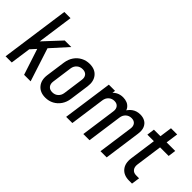

<svg xmlns="http://www.w3.org/2000/svg" viewBox="-12 -1357 1976 1976"><g transform="rotate(45 976.0 -369.0)"><path d="M298.5 0 205.5 -284 139 -210.5 157.5 -344.5 344.5 -545.5H439.5L275.5 -363.5L393.5 0ZM29 0 134 -750H224L119 0Z M618 12.5Q541 12.5 500 -37Q459 -86.5 470 -167L499.5 -378.5Q507.5 -432.5 535 -472.8Q562.5 -513 604.8 -535.2Q647 -557.5 698 -557.5Q775.5 -557.5 815.5 -508Q855.5 -458.5 844.5 -378.5L815 -167Q808 -113.5 780.5 -73Q753 -32.5 711.2 -10Q669.5 12.5 618 12.5ZM630.5 -77.5Q668.5 -77.5 694 -101Q719.5 -124.5 724.5 -162L755 -383.5Q760.5 -421.5 741.8 -444.5Q723 -467.5 685 -467.5Q647 -467.5 621.2 -444.5Q595.5 -421.5 590 -383.5L559.5 -162Q554.5 -124.5 573.5 -101Q592.5 -77.5 630.5 -77.5Z M910.5 0 987 -545H1077L1066 -469L1053.5 -489Q1076 -522 1109 -539.8Q1142 -557.5 1183.5 -557.5Q1215.5 -557.5 1242 -546.5Q1268.5 -535.5 1286 -512.5Q1303.5 -489.5 1307.5 -453.5L1285.5 -457.5Q1307 -504 1344.5 -530.8Q1382 -557.5 1434 -557.5Q1473.5 -557.5 1503.8 -540.5Q1534 -523.5 1549 -488.2Q1564 -453 1556 -398.5L1500.5 0H1410.5L1464 -383.5Q1469.5 -421.5 1451.2 -444.5Q1433 -467.5 1397 -467.5Q1360 -467.5 1334.8 -444.5Q1309.5 -421.5 1304 -383.5L1250.5 0H1160.5L1214 -383.5Q1219.5 -421.5 1201.2 -444.5Q1183 -467.5 1147 -467.5Q1110 -467.5 1084.8 -444.5Q1059.5 -421.5 1054 -383.5L1000.5 0Z M1833 6.5Q1755 6.5 1714.8 -41.8Q1674.5 -90 1686 -173L1726 -461.5H1631L1642.5 -545.5H1737.5L1756.5 -680H1846.5L1827.5 -545.5H1952.5L1941 -461.5H1816L1776 -173Q1770.5 -132.5 1789.5 -108Q1808.5 -83.5 1846 -83.5H1888.5L1875.5 6.5Z"/></g></svg>

Font: Mohave Light Medium
Style: Italic
Weight: 500
Italic angle: -8°
Version: Version 2.003